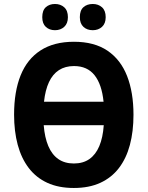

<svg xmlns="http://www.w3.org/2000/svg" viewBox="-20 -935 742 965"><path d="M650.9 -357.9Q650.9 -274.4 632.8 -206.5Q614.7 -138.7 577.6 -90.3Q540.5 -42 484.1 -16.1Q427.7 9.8 351.1 9.8Q274.4 9.8 218 -16.1Q161.6 -42 124.5 -90.6Q87.4 -139.2 69.1 -207Q50.8 -274.9 50.8 -358.9Q50.8 -474.6 83.7 -556.4Q116.7 -638.2 183.8 -681.6Q251 -725.1 351.6 -725.1Q454.1 -725.1 520.3 -680.2Q586.4 -635.3 618.7 -553Q650.9 -470.7 650.9 -357.9ZM351.1 -113.3Q397.5 -113.3 429.2 -135.5Q460.9 -157.7 479 -200.4Q497.1 -243.2 501.5 -305.7H199.7Q204.6 -243.7 222.9 -200.7Q241.2 -157.7 273.2 -135.5Q305.2 -113.3 351.1 -113.3ZM352.1 -603Q307.6 -603 276.1 -582.5Q244.6 -562 226.1 -522.2Q207.5 -482.4 201.2 -423.8H500.5Q491.7 -511.2 455.1 -557.1Q418.5 -603 352.1 -603ZM192.4 -848.6Q192.4 -882.8 210.4 -898.9Q228.5 -915 256.3 -915Q284.2 -915 302.7 -898.4Q321.3 -881.8 321.3 -848.6Q321.3 -816.9 302.7 -800Q284.2 -783.2 256.3 -783.2Q228.5 -783.2 210.4 -799.8Q192.4 -816.4 192.4 -848.6ZM381.3 -848.6Q381.3 -882.8 399.4 -898.9Q417.5 -915 446.3 -915Q474.1 -915 492.7 -898.4Q511.2 -881.8 511.2 -848.6Q511.2 -816.9 492.7 -800Q474.1 -783.2 446.3 -783.2Q417.5 -783.2 399.4 -800Q381.3 -816.9 381.3 -848.6Z"/></svg>

Font: Open Sans SemiCondensed
Style: Bold
Weight: 700
Width: 4
Designer: Monotype Design Team
Foundry: Monotype Imaging Inc.
Version: Version 3.003